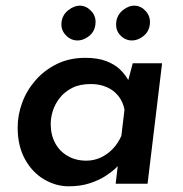

<svg xmlns="http://www.w3.org/2000/svg" viewBox="-20 -645 641 674"><path d="M221 9Q176 9 134.5 -15.5Q93 -40 67.5 -86.5Q42 -133 42 -197Q42 -242 58 -285Q74 -328 105 -363.5Q136 -399 180 -420.5Q224 -442 279 -442Q323 -442 353 -430.5Q383 -419 402 -400.5Q421 -382 433 -359L424 -340L446 -423H549L498 0H386L398 -101L405 -74Q401 -69 387 -55.5Q373 -42 350 -27Q327 -12 294.5 -1.5Q262 9 221 9ZM283 -81Q309 -81 332.5 -91.5Q356 -102 375 -121.5Q394 -141 406 -168L417 -260Q412 -287 396 -307.5Q380 -328 355 -339Q330 -350 299 -350Q260 -350 233.5 -336.5Q207 -323 190 -301.5Q173 -280 165.5 -256Q158 -232 158 -210Q158 -172 173.5 -143Q189 -114 217.5 -97.5Q246 -81 283 -81ZM196 -567Q199 -593 220 -609.5Q241 -626 263 -625Q284 -624 301 -605.5Q318 -587 315 -560Q312 -533 291.5 -517.5Q271 -502 250 -503Q227 -504 210 -522.5Q193 -541 196 -567ZM388 -567Q391 -593 411.5 -609.5Q432 -626 454 -625Q476 -624 492.5 -605Q509 -586 506 -560Q503 -533 482.5 -517.5Q462 -502 441 -503Q418 -504 401.5 -522Q385 -540 388 -567Z"/></svg>

Font: Josefin Sans Thin SemiBold
Style: Italic
Weight: 600
Italic angle: -7°
Version: Version 2.000